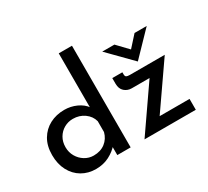

<svg xmlns="http://www.w3.org/2000/svg" viewBox="-152 -1019 1375 1271"><g transform="rotate(-30 535.0 -383.5)"><path d="M250 10Q191 10 144 -17.5Q97 -45 70 -96Q43 -147 43 -215Q43 -285 72 -334Q101 -383 150.5 -409Q200 -435 262 -435Q310 -435 353.5 -415.5Q397 -396 422 -361L418 -326V-777H519V0H417V-100L428 -73Q398 -37 352.5 -13.5Q307 10 250 10ZM281 -75Q334 -75 369.5 -102.5Q405 -130 417 -176V-259Q406 -301 368.5 -328Q331 -355 281 -355Q245 -355 214 -337.5Q183 -320 164.5 -288.5Q146 -257 146 -216Q146 -177 164.5 -145Q183 -113 214 -94Q245 -75 281 -75ZM721 -335Q689 -335 666 -355.5Q643 -376 643 -415V-458H720V-444Q720 -427 728 -422.5Q736 -418 754 -418H1021L774 -62L754 -83H1017V0H625L877 -364L893 -335ZM766 -643 857 -548 828 -541 920 -643H1013L845 -469H844L673 -643Z"/></g></svg>

Font: Reem Kufi Fun
Style: Regular
Weight: 400
Designer: Khaled Hosny
Version: Version 1.005